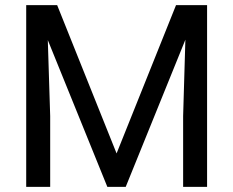

<svg xmlns="http://www.w3.org/2000/svg" viewBox="-20 -731 913 751"><path d="M203.6 -710.9 436 -130.9 668.5 -710.9H790V0H696.3V-276.9L705.1 -575.7L471.7 0H399.9L167 -574.2L176.3 -276.9V0H82.5V-710.9Z"/></svg>

Font: RobotoSquareBracket
Style: Square-Bracket
Weight: 400
Version: Version 2.137; 2017